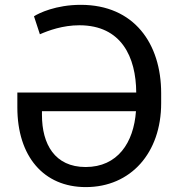

<svg xmlns="http://www.w3.org/2000/svg" viewBox="-20 -757 732 787"><path d="M311.1 -737.2C208.8 -737.2 139.2 -703.1 119.3 -690.3L143.5 -616.5C179 -632.1 237.2 -653.4 305.4 -653.4C477.6 -653.4 537.6 -523.1 538.4 -377.8H51.1V-316.8C51.1 -116.5 158.4 9.9 331.7 9.9C516.3 9.9 640.6 -130.7 640.6 -333.8V-375C640.6 -578.1 529.8 -737.2 311.1 -737.2ZM152 -285.5V-301.1H537.3C528.1 -171.9 462 -72.4 331 -72.4C204.5 -72.4 152 -166.2 152 -285.5Z"/></svg>

Font: Magic Ui Pro
Style: Regular
Weight: 400
Designer: Stefan Endress, Andreas Faust
Version: Version 1.000;FEAKit 1.0